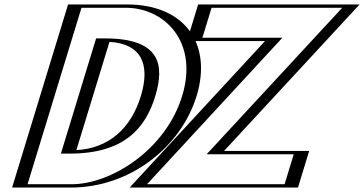

<svg xmlns="http://www.w3.org/2000/svg" viewBox="-20 -845 1640 865"><path d="M639.5 -412C595.4 -268 501.9 -168 298.9 -168L448.4 -657C651.4 -657 683.5 -556 639.5 -412ZM311.7 -825H550.7C776.7 -825 914.1 -653 840.8 -413C767.1 -172 525.5 0 298.5 0H59.5ZM1576.7 -825 965.9 -165H1347.9L1297.5 0H587.5L1197.3 -660H847.3L897.7 -825ZM654.5 -412C608.5 -261.6 504.7 -153 294.3 -153H279.3L438 -672H453C663.4 -672 700.4 -562.3 654.5 -412ZM322.1 -810H546.1C764.4 -810 896.5 -644.4 825.8 -413C754.7 -180.5 522.3 -15 303.1 -15H79.1ZM1545.2 -810H908.1L866.9 -675H1228.8L619 -15H1287.1L1328.4 -150H934.4ZM654.5 -412C700.4 -562.3 663.4 -672 453 -672H438L279.3 -153H294.3C504.7 -153 608.5 -261.6 654.5 -412ZM322.1 -810 79.1 -15H303.1C522.3 -15 754.7 -180.5 825.8 -413C896.5 -644.4 764.4 -810 546.1 -810ZM1545.2 -810 934.4 -150H1328.4L1287.1 -15H619L1228.8 -675H866.9L908.1 -810ZM639.5 -412C683.4 -555.9 651.2 -657 448.4 -657L298.9 -168C501.7 -168 595.5 -268.1 639.5 -412ZM311.7 -825 59.5 0H298.5C525.5 0 767.1 -172 840.8 -413C914.1 -653 776.7 -825 550.7 -825ZM1576.7 -825H897.7L847.3 -660H1197.3L587.5 0H1297.5L1347.9 -165H965.9ZM679.5 -412C722.2 -551.9 703.3 -672 453 -672H413L254.3 -153H294.3C544.4 -153 636.7 -272 679.5 -412ZM347.1 -810H546.1C721.9 -810 875.1 -656.1 800.8 -413C726.1 -168.8 479.8 -15 303.1 -15H104.1ZM1521.8 -810 911 -150H1303.4L1262.1 -15H642.4L1252.2 -675H891.9L933.1 -810ZM614.5 -412C569.8 -265.9 470 -176.6 324.1 -168.7L473.2 -656.3C614.6 -648.3 659 -557.8 614.5 -412ZM286.7 -825 34.5 0H298.5C568 0 795.7 -183.7 865.8 -413C935.6 -641.3 819.2 -825 550.7 -825ZM1600.1 -825H872.7L822.3 -660H1173.9L564.1 0H1322.5L1372.9 -165H989.4Z"/></svg>

Font: Hussar Outliner
Style: Obl
Weight: 700
Foundry: Cannot Into Space Fonts
Version: Version 0.92